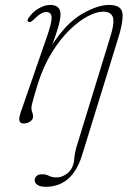

<svg xmlns="http://www.w3.org/2000/svg" viewBox="-20 -480 540 758"><path d="M303 136Q282.5 198.5 246.8 228Q211 257.5 160.5 257.5Q139 257.5 128 250Q117 242.5 117 231.5Q117 222.5 124 215.2Q131 208 145.5 208Q162 208 173.5 214.2Q185 220.5 203.5 220.5Q227.5 220.5 248.5 202.2Q269.5 184 273 149.5Q274 133.5 277.5 117.5Q281 101.5 287.5 82L412.5 -325Q433 -388 426 -411Q419 -434 387 -434Q361.5 -434 326.5 -415.8Q291.5 -397.5 254.5 -361.5Q217.5 -325.5 184.2 -271.8Q151 -218 128.5 -146.5Q118 -111.5 112.8 -93.2Q107.5 -75 105.8 -66.5Q104 -58 104 -52Q104 -45.5 107.2 -37.2Q110.5 -29 110.5 -19Q110.5 -8 99 -0.2Q87.5 7.5 73 7.5Q58 7.5 56.2 -5.8Q54.5 -19 67 -51.5L168.5 -344.5Q186 -396.5 183.5 -414.5Q181 -432.5 162 -432.5Q153 -432.5 141 -425.8Q129 -419 112 -401.5Q106.5 -397 102.2 -394.2Q98 -391.5 93 -393.5Q84.5 -398 92.5 -408.5Q109 -433.5 133 -447Q157 -460.5 178.5 -460.5Q219 -460.5 219 -422.5Q219 -390.5 186.5 -304Q242.5 -389.5 303.8 -425Q365 -460.5 410.5 -460.5Q461.5 -460.5 463.8 -424.2Q466 -388 444 -321Z"/></svg>

Font: Fraunces 9pt S000 Thin
Style: Italic
Weight: 100
Italic angle: -16°
Version: Version 1.000; ttfautohint (v1.8.3)